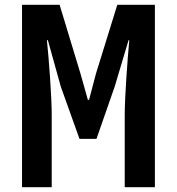

<svg xmlns="http://www.w3.org/2000/svg" viewBox="-20 -782 740 802"><path d="M72 -762V0H196V-302C196 -379 184 -538 176 -614H180L234 -420L312 -202H383L459 -420L517 -614H520C513 -538 501 -379 501 -302V0H627V-762H470L381 -475L352 -365H347L316 -475L229 -762Z"/></svg>

Font: Kawkab Mono
Style: Bold
Weight: 700
Monospace: yes
Designer: Abdullah Arif
Foundry: Abdullah Arif
Version: Version 1.000;PS 000.500;hotconv 1.0.88;makeotf.lib2.5.64775